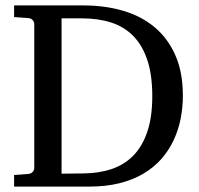

<svg xmlns="http://www.w3.org/2000/svg" viewBox="-20 -691 736 711"><path d="M543.9 -335Q543.9 -413.6 525.6 -468.5Q507.3 -523.4 473.4 -557.9Q439.5 -592.3 391.4 -607.7Q343.3 -623 284.2 -623H208V-47.9L289.1 -48.8Q346.7 -49.3 393.8 -65.2Q440.9 -81.1 474.1 -115.2Q507.3 -149.4 525.6 -203.6Q543.9 -257.8 543.9 -335ZM657.2 -336.9Q657.2 -293 648.9 -251.2Q640.6 -209.5 623 -171.9Q605.5 -134.3 577.9 -102.8Q550.3 -71.3 511.7 -48.3Q473.1 -25.4 423.1 -12.7Q373 0 310.1 0H32.2V-43L85 -46.9Q95.7 -47.9 101.3 -54.7Q106.9 -61.5 106.9 -68.8V-602.1Q106.9 -609.4 101.3 -616.2Q95.7 -623 85 -624L32.2 -627.9V-670.9H290Q368.7 -670.9 436 -651.1Q503.4 -631.3 552.5 -590.3Q601.6 -549.3 629.4 -486.3Q657.2 -423.3 657.2 -336.9Z"/></svg>

Font: Charis SIL Am
Style: Regular
Weight: 400
Foundry: SIL International
Version: Version 5.000